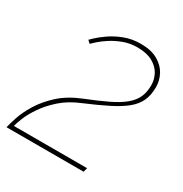

<svg xmlns="http://www.w3.org/2000/svg" viewBox="-147 -690 764 800"><g transform="rotate(30 235.0 -290.5)"><path d="M-7 0Q-3 -18 8 -51.5Q19 -85 43 -124.5Q67 -164 107.5 -201Q148 -238 211 -263Q271 -287 312.5 -307Q354 -327 379.5 -348Q405 -369 416.5 -394Q428 -419 428 -453Q428 -480 415 -504.5Q402 -529 373.5 -545Q345 -561 300 -561Q264 -561 233.5 -549.5Q203 -538 179 -522.5Q155 -507 139.5 -493Q124 -479 119 -474L106 -486Q106 -486 121 -500.5Q136 -515 163 -534Q190 -553 226 -567Q262 -581 304 -581Q354 -581 386 -563Q418 -545 433.5 -516.5Q449 -488 449 -456Q449 -417 436 -389Q423 -361 395.5 -338.5Q368 -316 323.5 -293.5Q279 -271 215 -244Q161 -222 124.5 -189.5Q88 -157 65 -123Q42 -89 31 -61.5Q20 -34 17 -20H369L364 0Z"/></g></svg>

Font: Raleway Thin
Style: Italic
Weight: 100
Italic angle: -12°
Designer: Matt McInerney, Pablo Impallari, Rodrigo Fuenzalida
Foundry: Matt McInerney, Pablo Impallari, Rodrigo Fuenzalida
Version: Version 4.026